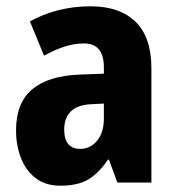

<svg xmlns="http://www.w3.org/2000/svg" viewBox="-20 -580 560 610"><path d="M268 -560Q360 -560 410.5 -511Q461 -462 461 -363V0H353L326 -73H323Q295 -31 261.5 -10.5Q228 10 172 10Q125 10 94 -13.5Q63 -37 47 -77Q31 -117 31 -166Q31 -253 82 -296Q133 -339 232 -343L310 -346V-366Q310 -442 247 -442Q218 -442 187 -432.5Q156 -423 120 -403L75 -512Q116 -535 165 -547.5Q214 -560 268 -560ZM271 -249Q226 -247 205 -226Q184 -205 184 -169Q184 -107 235 -107Q267 -107 288.5 -133Q310 -159 310 -203V-251Z"/></svg>

Font: Noto Sans Tamil Condensed ExtraBold
Style: Regular
Weight: 800
Width: 3
Designer: Jelle Bosma - Monotype Design Team
Foundry: Monotype Imaging Inc.
Version: Version 2.004; ttfautohint (v1.8.4.7-5d5b)